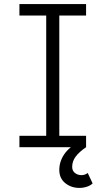

<svg xmlns="http://www.w3.org/2000/svg" viewBox="-20 -720 516 939"><path d="M75 0V-56H206V-644H75V-700H401V-644H270V-56H401V0ZM368 199Q328 199 299 175.5Q270 152 270 111Q270 70 294.5 34Q319 -2 374 -30L401 0Q367 23 350 46Q333 69 333 96Q333 115 346 125.5Q359 136 377 136.5Q395 137 409 126L433 177Q423 187 405.5 193Q388 199 368 199Z"/></svg>

Font: Inclusive Sans Light
Style: Regular
Weight: 300
Designer: Olivia King
Foundry: Olivia King
Version: Version 2.004